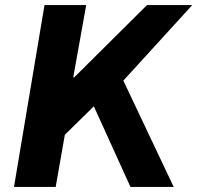

<svg xmlns="http://www.w3.org/2000/svg" viewBox="-20 -735 776 755"><path d="M155 -715H319L268 -431H272L558 -715H736L465 -418L663 0H493L349 -317L235 -205L199 0H35Z"/></svg>

Font: Nebula Sans Bold
Style: Regular
Weight: 700
Italic angle: -9°
Designer: Paul D. Hunt for Adobe (as Source Sans)
Foundry: Nebula Entertainment & Broadcasting LLC
Version: Version 1.010